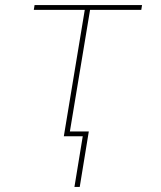

<svg xmlns="http://www.w3.org/2000/svg" viewBox="-20 -540 640 761"><path d="M275 201 308 0H233L316 -501H114L117 -520H543L540 -501H337L257 -19H332L296 201Z"/></svg>

Font: Iosevka SS04 Th Ex Obl
Style: Regular
Weight: 100
Width: 7
Italic angle: -9°
Monospace: yes
Designer: Belleve Invis
Foundry: Belleve Invis
Version: Version 19.0.0; ttfautohint (v1.8.4)